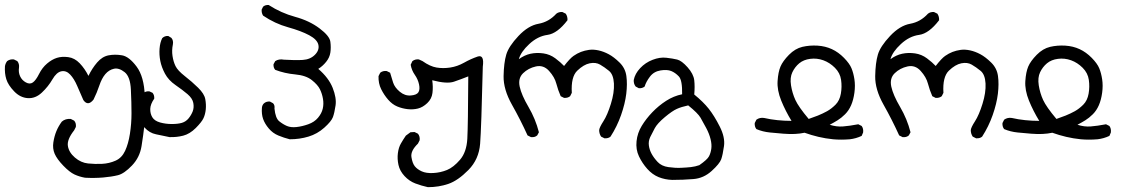

<svg xmlns="http://www.w3.org/2000/svg" viewBox="-22 -444 4542 775"><path d="M321.3 273.4Q298.8 269.5 278.8 260.3Q258.8 251 233.4 224.6Q208 198.2 198.7 176.8Q189.5 155.3 193.4 130.4Q197.3 105.5 205.6 85.4Q213.9 65.4 227.5 46.9Q242.2 34.2 263.7 36.1L277.3 43Q286.1 52.7 284.2 68.4L277.3 82Q248 119.1 252 145Q255.9 170.9 280.3 191.9Q304.7 212.9 333.5 215.8Q362.3 218.8 390.6 217.3Q418.9 215.8 444.3 204.6Q469.7 193.4 482.9 165Q496.1 136.7 502.4 96.2Q508.8 55.7 508.8 13.2Q508.8 -29.3 506.3 -82Q503.9 -134.8 481 -152.8Q458 -170.9 438 -166.5Q418 -162.1 403.3 -145Q388.7 -127.9 378.9 -98.6Q369.1 -69.3 355.5 -42Q333 -13.7 314.5 -40Q301.8 -68.4 289.6 -97.2Q277.3 -126 261.2 -143.1Q245.1 -160.2 225.6 -156.2Q206.1 -152.3 189.5 -123.5Q172.9 -94.7 147 -70.3Q121.1 -45.9 90.3 -47.9Q59.6 -49.8 35.2 -75.2Q10.7 -100.6 3.4 -124.5Q-3.9 -148.4 -2 -176.8Q0 -188.5 6.8 -197.3Q18.6 -206.1 34.2 -204.1L47.9 -197.3Q56.6 -186.5 54.7 -170.9Q51.8 -152.3 59.1 -136.2Q66.4 -120.1 82.5 -111.3Q98.6 -102.5 110.8 -111.3Q123 -120.1 135.7 -145.5Q148.4 -170.9 168 -187.5Q187.5 -204.1 207.5 -210.4Q227.5 -216.8 253.4 -213.4Q279.3 -210 299.8 -188.5Q320.3 -167 335 -137.7Q349.6 -168 370.1 -191.9Q390.6 -215.8 416.5 -220.7Q442.4 -225.6 470.7 -220.7Q499 -215.8 529.3 -175.3Q559.6 -134.8 562.5 -56.6Q565.4 21.5 561 61Q556.6 100.6 549.3 146Q542 191.4 510.7 224.1Q479.5 256.8 454.1 263.2Q428.7 269.5 394 272.5Q359.4 275.4 321.3 273.4Z M662.1 109.4Q634.8 103.5 607.9 98.1Q581.1 92.8 561.5 70.8Q542 48.8 537.1 27.8Q532.2 6.8 534.2 -19.5Q536.1 -45.9 555.7 -67.4Q566.4 -77.1 581.1 -75.2L593.8 -69.3Q601.6 -59.6 600.6 -45.9Q585 -23.4 584.5 -4.4Q584 14.6 592.8 29.3Q601.6 43.9 624 50.3Q646.5 56.6 671.4 56.6Q696.3 56.6 712.4 51.8Q728.5 46.9 739.3 33.7Q750 20.5 755.9 5.4Q761.7 -9.8 758.3 -28.3Q754.9 -46.9 734.9 -64Q714.8 -81.1 686.5 -100.6Q658.2 -120.1 644 -146.5Q629.9 -172.9 625 -198.2Q620.1 -223.6 622.1 -248Q624 -272.5 632.8 -290Q642.6 -299.8 657.2 -298.8L669.9 -291Q678.7 -280.3 675.8 -264.6Q670.9 -241.2 674.3 -218.3Q677.7 -195.3 686.5 -177.2Q695.3 -159.2 724.1 -136.7Q752.9 -114.3 777.8 -89.8Q802.7 -65.4 806.6 -43.9Q810.5 -22.5 808.6 -2.4Q806.6 17.6 799.3 33.2Q792 48.8 768.1 72.8Q744.1 96.7 717.8 103.5Q691.4 110.4 662.1 109.4Z M1147.5 118.2Q1124 112.3 1101.6 103Q1079.1 93.8 1063 74.7Q1046.9 55.7 1040 36.1Q1033.2 16.6 1035.2 -8.8Q1036.1 -19.5 1043 -26.4Q1052.7 -35.2 1067.4 -34.2L1080.1 -27.3Q1087.9 -19.5 1085.9 -5.9Q1089.8 33.2 1105 45.4Q1120.1 57.6 1136.2 64.5Q1152.3 71.3 1174.8 68.8Q1197.3 66.4 1222.2 57.6Q1247.1 48.8 1261.7 31.2Q1276.4 13.7 1280.8 -5.4Q1285.2 -24.4 1281.7 -44.9Q1278.3 -65.4 1269.5 -83.5Q1260.7 -101.6 1236.8 -120.6Q1212.9 -139.6 1169.9 -143.6Q1127 -147.5 1088.9 -162.1Q1081.1 -170.9 1082 -184.6L1088.9 -197.3Q1103.5 -207 1124 -203.1Q1169.9 -200.2 1200.2 -202.1Q1230.5 -204.1 1249 -222.7Q1267.6 -241.2 1263.2 -262.7Q1258.8 -284.2 1226.1 -301.8Q1193.4 -319.3 1140.6 -334Q1087.9 -348.6 1040 -380.9Q1033.2 -391.6 1034.2 -405.3L1040 -417Q1048.8 -424.8 1062.5 -423.8Q1112.3 -391.6 1169.4 -376Q1226.6 -360.4 1267.6 -329.6Q1308.6 -298.8 1311.5 -275.4Q1314.5 -252 1311.5 -231.9Q1308.6 -211.9 1294.4 -194.3Q1280.3 -176.8 1262.7 -166Q1304.7 -129.9 1320.8 -89.4Q1336.9 -48.8 1332.5 -18.6Q1328.1 11.7 1321.8 28.8Q1315.4 45.9 1287.1 71.3Q1258.8 96.7 1223.1 107.4Q1187.5 118.2 1147.5 118.2Z M1705.1 311.5Q1678.7 305.7 1654.3 296.4Q1629.9 287.1 1610.8 266.6Q1591.8 246.1 1586.4 221.7Q1581.1 197.3 1584 174.3Q1586.9 151.4 1596.2 135.3Q1605.5 119.1 1616.2 103.5L1634.8 89.8L1651.4 88.9L1665 95.7Q1673.8 106.4 1671.9 122.1L1665 135.7Q1634.8 165 1638.7 189.9Q1642.6 214.8 1652.3 227.1Q1662.1 239.3 1680.2 247.6Q1698.2 255.9 1727.1 254.4Q1755.9 252.9 1782.2 242.2Q1808.6 231.4 1835 200.7Q1861.3 169.9 1864.3 116.2Q1867.2 62.5 1868.2 -135.7Q1838.9 -124 1810.5 -114.3Q1782.2 -104.5 1722.7 -120.1Q1726.6 -92.8 1723.6 -68.8Q1720.7 -44.9 1702.6 -27.8Q1684.6 -10.7 1665 -5.9Q1645.5 -1 1623.5 -3.4Q1601.6 -5.9 1581.5 -14.2Q1561.5 -22.5 1544.9 -41.5Q1528.3 -60.5 1516.6 -84Q1504.9 -107.4 1505.9 -136.7L1512.7 -150.4Q1523.4 -159.2 1539.1 -157.2L1552.7 -150.4Q1558.6 -129.9 1564.9 -110.4Q1571.3 -90.8 1591.8 -73.7Q1612.3 -56.6 1636.2 -58.6Q1660.2 -60.5 1667 -71.8Q1673.8 -83 1669.4 -103.5Q1665 -124 1652.3 -142.1Q1639.6 -160.2 1635.7 -182.6L1642.6 -197.3Q1654.3 -206.1 1668.9 -204.1L1683.6 -197.3Q1713.9 -175.8 1740.2 -171.4Q1766.6 -167 1795.4 -171.4Q1824.2 -175.8 1851.1 -190.9Q1877.9 -206.1 1906.2 -215.8Q1933.6 -224.6 1926.8 -174.8Q1920.9 73.2 1916 136.2Q1911.1 199.2 1868.7 242.2Q1826.2 285.2 1787.6 298.3Q1749 311.5 1705.1 311.5Z M2418 114.3 2404.3 107.4Q2396.5 95.7 2396.5 81.1Q2397.5 70.3 2413.6 45.4Q2429.7 20.5 2443.8 -24.9Q2458 -70.3 2456.1 -106.9Q2454.1 -143.6 2436 -158.2Q2418 -172.9 2400.4 -183.1Q2382.8 -193.4 2358.4 -188.5Q2334 -183.6 2308.1 -158.7Q2282.2 -133.8 2286.1 -69.3L2279.3 -55.7Q2269.5 -47.9 2254.9 -48.8L2241.2 -55.7Q2230.5 -80.1 2223.6 -106.4Q2216.8 -132.8 2194.3 -157.7Q2171.9 -182.6 2141.1 -175.8Q2110.4 -168.9 2089.4 -148.4Q2068.4 -127.9 2075.7 -94.2Q2083 -60.5 2111.3 -12.2Q2139.6 36.1 2153.3 89.8L2146.5 102.5Q2136.7 111.3 2121.1 109.4L2107.4 102.5Q2079.1 40 2044.4 -21.5Q2009.8 -83 2010.7 -136.7Q2011.7 -190.4 2021.5 -223.6Q2031.2 -256.8 2070.8 -298.8Q2110.4 -340.8 2151.9 -348.1Q2193.4 -355.5 2223.6 -388.7Q2233.4 -396.5 2248 -395.5L2261.7 -388.7Q2269.5 -377 2268.6 -362.3Q2227.5 -308.6 2188 -303.2Q2148.4 -297.9 2114.3 -266.1Q2080.1 -234.4 2072.3 -205.1Q2094.7 -221.7 2119.6 -227.1Q2144.5 -232.4 2171.4 -228.5Q2198.2 -224.6 2219.7 -208.5Q2241.2 -192.4 2254.9 -177.7Q2278.3 -208 2293 -218.3Q2307.6 -228.5 2322.8 -234.4Q2337.9 -240.2 2355.5 -242.7Q2373 -245.1 2393.6 -240.7Q2414.1 -236.3 2435.1 -225.1Q2456.1 -213.9 2479 -191.4Q2502 -168.9 2506.3 -137.2Q2510.7 -105.5 2505.9 -65.4Q2501 -25.4 2484.9 20.5Q2468.8 66.4 2442.4 107.4Q2433.6 115.2 2418 114.3Z M2691.4 282.2Q2662.1 281.2 2636.7 271Q2611.3 260.7 2590.8 237.8Q2570.3 214.8 2557.1 187Q2543.9 159.2 2547.4 126Q2550.8 92.8 2568.4 64Q2585.9 35.2 2611.3 8.8Q2636.7 -17.6 2667 -37.1Q2697.3 -56.6 2731.4 -63.5Q2732.4 -120.1 2718.3 -135.3Q2704.1 -150.4 2687.5 -157.2Q2670.9 -164.1 2644 -159.7Q2617.2 -155.3 2601.6 -134.8Q2585.9 -114.3 2580.1 -94.7Q2570.3 -86.9 2556.6 -87.9L2543.9 -94.7Q2535.2 -105.5 2536.1 -121.1Q2541 -146.5 2562 -168.9Q2583 -191.4 2612.3 -202.6Q2641.6 -213.9 2667.5 -210.9Q2693.4 -208 2711.4 -203.6Q2729.5 -199.2 2753.4 -172.4Q2777.3 -145.5 2780.3 -120.1Q2783.2 -94.7 2780.3 -62.5Q2816.4 -33.2 2838.9 -4.9Q2861.3 23.4 2883.3 66.9Q2905.3 110.4 2900.4 145.5Q2895.5 180.7 2889.2 198.7Q2882.8 216.8 2850.6 246.1Q2818.4 275.4 2776.9 278.8Q2735.4 282.2 2691.4 282.2ZM2800.8 222.7Q2833 200.2 2839.8 187Q2846.7 173.8 2849.1 156.7Q2851.6 139.6 2846.2 117.7Q2840.8 95.7 2828.6 72.8Q2816.4 49.8 2805.7 31.2Q2794.9 12.7 2755.9 -18.6Q2728.5 -12.7 2710 -4.4Q2691.4 3.9 2661.6 28.8Q2631.8 53.7 2621.1 73.2Q2610.4 92.8 2602.5 109.4Q2594.7 126 2597.2 143.6Q2599.6 161.1 2608.4 177.2Q2617.2 193.4 2632.8 210Q2648.4 226.6 2675.8 230.5Q2703.1 234.4 2726.1 233.4Q2749 232.4 2766.6 230.5Q2784.2 228.5 2800.8 222.7Z M3340.8 118.2Q3310.5 115.2 3281.7 108.4Q3252.9 101.6 3225.6 91.8Q3207 95.7 3186.5 96.7Q3166 97.7 3140.6 95.7Q3115.2 93.8 3085.9 90.8Q3056.6 87.9 3031.2 77.1Q3023.4 67.4 3024.4 52.7L3031.2 39.1Q3044.9 29.3 3062.5 32.2Q3087.9 38.1 3116.2 41Q3144.5 43.9 3172.9 43.9Q3148.4 3.9 3131.3 -38.1Q3114.3 -80.1 3116.7 -116.7Q3119.1 -153.3 3128.4 -175.3Q3137.7 -197.3 3162.6 -222.7Q3187.5 -248 3216.8 -254.9Q3246.1 -261.7 3277.8 -259.8Q3309.6 -257.8 3335.9 -245.6Q3362.3 -233.4 3384.8 -210.4Q3407.2 -187.5 3415 -168.5Q3422.9 -149.4 3426.8 -124Q3430.7 -98.6 3426.8 -69.8Q3422.9 -41 3413.6 -19.5Q3404.3 2 3389.2 17.1Q3374 32.2 3358.9 41.5Q3343.8 50.8 3327.1 59.6Q3354.5 68.4 3380.4 66.4Q3406.2 64.5 3442.4 57.6L3456.1 64.5Q3463.9 75.2 3461.9 90.8L3456.1 104.5Q3433.6 115.2 3408.2 118.2Q3372.1 121.1 3340.8 118.2ZM3279.3 22.5Q3298.8 14.6 3316.4 4.9Q3334 -4.9 3350.6 -21.5Q3367.2 -38.1 3372.1 -65.9Q3377 -93.8 3373 -121.6Q3369.1 -149.4 3348.1 -170.4Q3327.1 -191.4 3301.3 -200.7Q3275.4 -210 3248.5 -206.5Q3221.7 -203.1 3204.1 -188.5Q3186.5 -173.8 3176.3 -152.3Q3166 -130.9 3170.9 -99.6Q3175.8 -68.4 3188.5 -40.5Q3201.2 -12.7 3242.2 36.1Z M3918 114.3 3904.3 107.4Q3896.5 95.7 3896.5 81.1Q3897.5 70.3 3913.6 45.4Q3929.7 20.5 3943.8 -24.9Q3958 -70.3 3956.1 -106.9Q3954.1 -143.6 3936 -158.2Q3918 -172.9 3900.4 -183.1Q3882.8 -193.4 3858.4 -188.5Q3834 -183.6 3808.1 -158.7Q3782.2 -133.8 3786.1 -69.3L3779.3 -55.7Q3769.5 -47.9 3754.9 -48.8L3741.2 -55.7Q3730.5 -80.1 3723.6 -106.4Q3716.8 -132.8 3694.3 -157.7Q3671.9 -182.6 3641.1 -175.8Q3610.4 -168.9 3589.4 -148.4Q3568.4 -127.9 3575.7 -94.2Q3583 -60.5 3611.3 -12.2Q3639.6 36.1 3653.3 89.8L3646.5 102.5Q3636.7 111.3 3621.1 109.4L3607.4 102.5Q3579.1 40 3544.4 -21.5Q3509.8 -83 3510.7 -136.7Q3511.7 -190.4 3521.5 -223.6Q3531.2 -256.8 3570.8 -298.8Q3610.4 -340.8 3651.9 -348.1Q3693.4 -355.5 3723.6 -388.7Q3733.4 -396.5 3748 -395.5L3761.7 -388.7Q3769.5 -377 3768.6 -362.3Q3727.5 -308.6 3688 -303.2Q3648.4 -297.9 3614.3 -266.1Q3580.1 -234.4 3572.3 -205.1Q3594.7 -221.7 3619.6 -227.1Q3644.5 -232.4 3671.4 -228.5Q3698.2 -224.6 3719.7 -208.5Q3741.2 -192.4 3754.9 -177.7Q3778.3 -208 3793 -218.3Q3807.6 -228.5 3822.8 -234.4Q3837.9 -240.2 3855.5 -242.7Q3873 -245.1 3893.6 -240.7Q3914.1 -236.3 3935.1 -225.1Q3956.1 -213.9 3979 -191.4Q4002 -168.9 4006.3 -137.2Q4010.7 -105.5 4005.9 -65.4Q4001 -25.4 3984.9 20.5Q3968.8 66.4 3942.4 107.4Q3933.6 115.2 3918 114.3Z M4340.8 118.2Q4310.5 115.2 4281.7 108.4Q4252.9 101.6 4225.6 91.8Q4207 95.7 4186.5 96.7Q4166 97.7 4140.6 95.7Q4115.2 93.8 4085.9 90.8Q4056.6 87.9 4031.2 77.1Q4023.4 67.4 4024.4 52.7L4031.2 39.1Q4044.9 29.3 4062.5 32.2Q4087.9 38.1 4116.2 41Q4144.5 43.9 4172.9 43.9Q4148.4 3.9 4131.3 -38.1Q4114.3 -80.1 4116.7 -116.7Q4119.1 -153.3 4128.4 -175.3Q4137.7 -197.3 4162.6 -222.7Q4187.5 -248 4216.8 -254.9Q4246.1 -261.7 4277.8 -259.8Q4309.6 -257.8 4335.9 -245.6Q4362.3 -233.4 4384.8 -210.4Q4407.2 -187.5 4415 -168.5Q4422.9 -149.4 4426.8 -124Q4430.7 -98.6 4426.8 -69.8Q4422.9 -41 4413.6 -19.5Q4404.3 2 4389.2 17.1Q4374 32.2 4358.9 41.5Q4343.8 50.8 4327.1 59.6Q4354.5 68.4 4380.4 66.4Q4406.2 64.5 4442.4 57.6L4456.1 64.5Q4463.9 75.2 4461.9 90.8L4456.1 104.5Q4433.6 115.2 4408.2 118.2Q4372.1 121.1 4340.8 118.2ZM4279.3 22.5Q4298.8 14.6 4316.4 4.9Q4334 -4.9 4350.6 -21.5Q4367.2 -38.1 4372.1 -65.9Q4377 -93.8 4373 -121.6Q4369.1 -149.4 4348.1 -170.4Q4327.1 -191.4 4301.3 -200.7Q4275.4 -210 4248.5 -206.5Q4221.7 -203.1 4204.1 -188.5Q4186.5 -173.8 4176.3 -152.3Q4166 -130.9 4170.9 -99.6Q4175.8 -68.4 4188.5 -40.5Q4201.2 -12.7 4242.2 36.1Z"/></svg>

Font: JasonHandwriting4
Style: Regular
Weight: 400
Version: Version 1.01.21